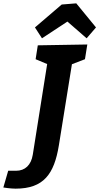

<svg xmlns="http://www.w3.org/2000/svg" viewBox="-110 -971 594 1148"><path d="M293 -842 408 -742 464 -807 346 -951 259 -944 99 -807 141 -742ZM320 -587 398 -617 412 -705 116 -700 103 -617 172 -588 86 -46C76 16 40 50 -14 50H-61L-90 150C-90 150 -48 157 -17 157C151 157 214 70 242 -102Z"/></svg>

Font: Bitter
Style: Bold Italic
Weight: 700
Designer: Sol Matas
Foundry: Sol Matas
Version: Version 1.002